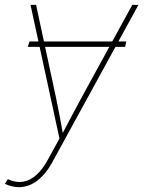

<svg xmlns="http://www.w3.org/2000/svg" viewBox="-32 -566 596 794"><path d="M490.2 -394.5 485.4 -372.1H83L89.8 -394.5ZM-11.7 194.3 0.5 174.8 4.9 176.8Q36.1 190.4 64.7 185.3Q93.3 180.2 118.7 157.2Q144 134.3 165.5 95.2L213.9 6.8L94.2 -545.9H117.2L199.2 -164.1Q207.5 -125 214.8 -85.9Q222.2 -46.9 229 -7.8H223.1Q243.7 -46.9 264.2 -85.9Q284.7 -125 306.2 -164.1L515.1 -545.9H540.5L185.1 103.5Q166.5 137.7 144.5 160.9Q122.6 184.1 97.9 196Q73.2 208 46.4 208Q32.7 208 17.8 204.6Q2.9 201.2 -11.7 194.3Z"/></svg>

Font: Inter Thin
Style: Italic
Weight: 250
Italic angle: -9.3988°
Designer: Rasmus Andersson
Foundry: rsms
Version: Version 4.001;git-66647c0bb